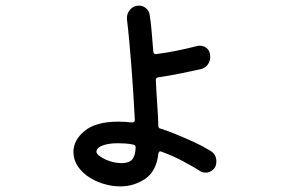

<svg xmlns="http://www.w3.org/2000/svg" viewBox="-20 -634 1040 685"><path d="M729 -97Q752 -84 752 -58Q752 -39 740 -28.5Q728 -18 714 -18Q710 -18 705 -19Q700 -20 695 -23Q670 -39 633.5 -58.5Q597 -78 556 -93Q554 -94 552 -94Q547 -94 545 -86Q538 -23 498 4Q458 31 409 31Q377 31 345 20.5Q313 10 289 -8Q242 -44 242 -92Q242 -134 282 -167Q322 -200 402 -200Q426 -200 451 -197Q461 -197 461 -206Q459 -246 456 -295Q453 -344 449 -394.5Q445 -445 441 -489Q437 -533 433 -564Q431 -584 443.5 -599Q456 -614 476 -614Q490 -614 501 -604.5Q512 -595 514 -581Q518 -556 521 -522Q524 -488 527 -449Q529 -440 537 -441Q577 -446 615 -454Q653 -462 680 -469Q683 -470 686 -470.5Q689 -471 692 -471Q706 -471 716.5 -463Q727 -455 729 -441Q730 -437 730 -430Q730 -416 721.5 -404Q713 -392 699 -388Q669 -381 627 -372.5Q585 -364 544 -358Q535 -356 536 -348Q538 -303 541 -260.5Q544 -218 545 -185Q545 -178 550 -176Q573 -169 604 -156.5Q635 -144 668 -129Q701 -114 729 -97ZM414 -52Q440 -52 451.5 -65Q463 -78 464 -108Q464 -116 456 -118Q442 -121 428 -122Q414 -123 401 -123Q369 -123 347.5 -115.5Q326 -108 324 -94Q323 -86 337 -76Q351 -66 372 -59Q393 -52 414 -52Z"/></svg>

Font: Kiwi Maru Medium
Style: Regular
Weight: 500
Designer: Hiroki-Chan
Version: Version 1.100